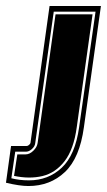

<svg xmlns="http://www.w3.org/2000/svg" viewBox="-91 -515 358 643"><path d="M4 108Q-25 108 -71 97L-54 -26H-2Q2 -26 6 -29.5Q10 -33 11 -36L75 -495H247L190 -89Q176 14 126.5 61Q77 108 4 108ZM6 89Q71 89 116 46.5Q161 4 174 -89L229 -476H89L27 -36Q26 -25 16 -16Q6 -7 -4 -7H-40L-53 82Q-26 89 6 89ZM-44 74 -33 2H-5Q8 2 20.5 -10Q33 -22 35 -36L95 -467H219L166 -89Q156 -15 125.5 24.5Q95 64 51.5 74.5Q8 85 -44 74Z"/></svg>

Font: Alumni Sans Collegiate One SC
Style: Italic
Weight: 400
Italic angle: -8°
Designer: Robert E. Leuschke
Foundry: Robert E. Leuschke
Version: Version 1.100